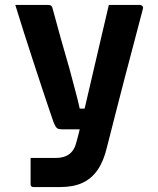

<svg xmlns="http://www.w3.org/2000/svg" viewBox="-20 -558 640 778"><path d="M547 -538Q552 -538 556.5 -534Q561 -530 559 -522Q540 -449 522.5 -383Q505 -317 487.5 -250.5Q470 -184 452 -113Q434 -42 413 40Q400 95 375.5 130.5Q351 166 314 183Q277 200 223 200Q210 200 192.5 200Q175 200 158.5 200Q142 200 130 200Q118 200 115 200Q110 200 107 197Q104 194 104 189V82H123Q144 82 165 82Q186 82 207 82Q241 82 262 65.5Q283 49 291 13Q298 -12 308.5 -56.5Q319 -101 332.5 -159Q346 -217 361 -281.5Q376 -346 391.5 -412Q407 -478 421 -538Q435 -538 450.5 -538Q466 -538 481.5 -538Q497 -538 513.5 -538Q530 -538 547 -538ZM173 -538Q183 -538 187 -535Q191 -532 193 -524Q212 -454 226 -403.5Q240 -353 251 -316Q262 -279 270 -247.5Q278 -216 286.5 -185.5Q295 -155 303 -118H363L340 -34H232Q223 -34 216.5 -36Q210 -38 206 -44.5Q202 -51 197 -63Q192 -77 180 -112.5Q168 -148 151 -199Q134 -250 115 -308.5Q96 -367 77 -426Q58 -485 42 -538Q57 -538 73.5 -538Q90 -538 106 -538Q122 -538 138.5 -538Q155 -538 173 -538Z"/></svg>

Font: RecMonoLinear Nerd Font Mono
Style: Bold
Weight: 700
Monospace: yes
Version: Version 1.085; ttfautohint (v1.8.4.7-5d5b);Nerd Fonts 3.2.1